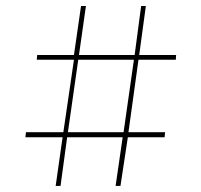

<svg xmlns="http://www.w3.org/2000/svg" viewBox="-20 -615 666 635"><path d="M164.1 0H180.2L202.1 -161.1H385.7L362.3 0H378.4L402.8 -161.1H524.4L525.9 -177.7H404.8L438 -417.5H561.5L562.5 -433.1H440.4L462.4 -595.2H446.8L425.3 -433.1H241.2L264.2 -595.2H248L224.6 -433.1H103L101.6 -417.5H224.6L189.5 -177.7H65.9L64 -161.1H187ZM204.6 -177.7 238.8 -417.5H422.9L388.7 -177.7Z"/></svg>

Font: Now Thin
Style: Regular
Weight: 100
Designer: Alfredo Marco Pradil
Foundry: Alfredo Marco Pradil
Version: Version 1.200;hotconv 1.0.109;makeotfexe 2.5.65596